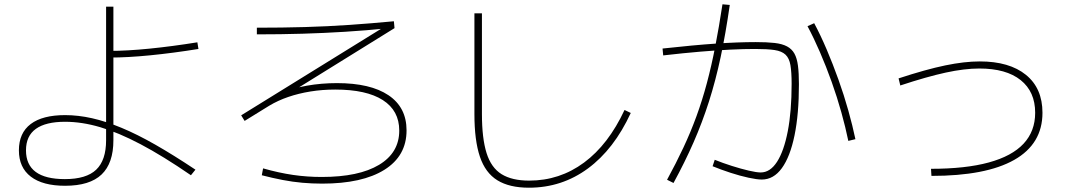

<svg xmlns="http://www.w3.org/2000/svg" viewBox="-20 -832 5040 894"><path d="M283 33Q179 33 123.5 -9.5Q68 -52 68 -132Q68 -213 123 -254.5Q178 -296 283 -296Q344 -296 408.5 -281.5Q473 -267 545.5 -237Q618 -207 703 -158.5Q788 -110 890 -42L869 -16Q738 -106 634.5 -160.5Q531 -215 446 -240Q361 -265 283 -265Q193 -265 147 -232Q101 -199 101 -132Q101 2 282 2Q382 2 428 -42Q474 -86 474 -179V-801H508V-179Q508 -72 453 -19.5Q398 33 283 33ZM490 -595Q571 -595 676 -605.5Q781 -616 899 -635L904 -604Q786 -585 680 -574.5Q574 -564 491 -564Z M1480 23Q1433 23 1388 19Q1343 15 1296 6Q1249 -3 1199 -16L1205 -48Q1279 -27 1344.5 -17.5Q1410 -8 1478 -8Q1651 -8 1745 -64.5Q1839 -121 1839 -224Q1839 -317 1762.5 -366Q1686 -415 1541 -415Q1481 -415 1425.5 -406Q1370 -397 1322 -380.5Q1274 -364 1234 -340L1119 -269L1103 -295L1787 -718L1783 -700Q1683 -690 1586 -684Q1489 -678 1388.5 -675Q1288 -672 1176 -672V-703Q1294 -703 1399.5 -706Q1505 -709 1606.5 -716Q1708 -723 1814 -733L1817 -701L1296 -378L1285 -397Q1312 -409 1343.5 -418Q1375 -427 1408.5 -433Q1442 -439 1477.5 -442Q1513 -445 1549 -445Q1705 -445 1789 -388.5Q1873 -332 1873 -225Q1873 -106 1770 -41.5Q1667 23 1480 23Z M2443 42Q2352 42 2296 7.5Q2240 -27 2214.5 -102.5Q2189 -178 2189 -301V-770H2224V-301Q2224 -188 2245.5 -119.5Q2267 -51 2315.5 -21Q2364 9 2444 9Q2586 9 2699.5 -75Q2813 -159 2888 -320L2917 -306Q2839 -137 2717.5 -47.5Q2596 42 2443 42Z M3527 4Q3505 4 3465.5 -4.5Q3426 -13 3381.5 -27.5Q3337 -42 3298 -58L3308 -88Q3345 -73 3387.5 -59.5Q3430 -46 3466.5 -37.5Q3503 -29 3522 -29Q3566 -29 3598 -78.5Q3630 -128 3648 -220.5Q3666 -313 3666 -442Q3666 -496 3660.5 -528.5Q3655 -561 3637.5 -577.5Q3620 -594 3586.5 -599Q3553 -604 3496 -604Q3445 -604 3382 -601Q3319 -598 3241.5 -591.5Q3164 -585 3068 -574L3065 -606Q3210 -622 3313.5 -629Q3417 -636 3499 -636Q3551 -636 3586.5 -632Q3622 -628 3644.5 -616Q3667 -604 3679 -582.5Q3691 -561 3695.5 -526Q3700 -491 3700 -440Q3700 -301 3679.5 -201.5Q3659 -102 3620.5 -49Q3582 4 3527 4ZM3086 5Q3128 -72 3162 -144.5Q3196 -217 3223 -291Q3250 -365 3271.5 -445.5Q3293 -526 3310.5 -616.5Q3328 -707 3344 -812L3378 -809Q3359 -676 3335.5 -566Q3312 -456 3281 -359Q3250 -262 3209.5 -169.5Q3169 -77 3116 20ZM3930 -176Q3917 -239 3897.5 -309Q3878 -379 3852.5 -450.5Q3827 -522 3798 -589Q3769 -656 3740 -710L3771 -724Q3801 -668 3829.5 -601Q3858 -534 3884 -461.5Q3910 -389 3930 -317.5Q3950 -246 3963 -184Z M4315 -46Q4476 -46 4584 -75.5Q4692 -105 4746 -163Q4800 -221 4800 -307Q4800 -405 4732.5 -459Q4665 -513 4540 -513Q4471 -513 4383.5 -494Q4296 -475 4172 -434L4164 -467Q4292 -509 4381.5 -527.5Q4471 -546 4542 -546Q4680 -546 4757 -483.5Q4834 -421 4834 -307Q4834 -162 4702.5 -87.5Q4571 -13 4317 -13Z"/></svg>

Font: M PLUS 2 ExtraLight
Style: Regular
Weight: 250
Designer: Coji Morishita
Foundry: UNDERFOREST DESIGN
Version: Version 1.001